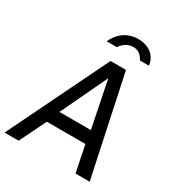

<svg xmlns="http://www.w3.org/2000/svg" viewBox="-213 -1068 1120 1207"><g transform="rotate(30 346.5 -465.0)"><path d="M271 -818H345C363 -847 395 -871 436 -871C479 -871 499 -842 513 -818H578C569 -887 516 -930 436 -930C355 -930 297 -879 271 -818ZM2 0H104L198 -192H478L517 0H620L466 -723H354ZM236 -285 396 -622 464 -285Z"/></g></svg>

Font: United Sans Medium
Style: Italic
Weight: 500
Italic angle: -8°
Designer: Pablo Impallari, Rodrigo Fuenzalida (Modified by Dan O. Williams)
Version: Version 1.000;PS 001.000;hotconv 1.0.88;makeotf.lib2.5.64775